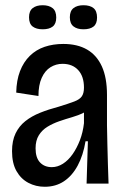

<svg xmlns="http://www.w3.org/2000/svg" viewBox="-20 -702 474 734"><path d="M151 12Q117 12 88.5 -3Q60 -18 43 -48Q26 -78 26 -124Q26 -164 39.5 -192Q53 -220 77 -239Q101 -258 133.5 -271Q166 -284 204 -294Q243 -306 264 -314Q285 -322 293 -334Q301 -346 301 -367Q301 -410 279 -434Q257 -458 219 -458Q194 -458 173 -445Q152 -432 139.5 -404.5Q127 -377 127 -335L42 -348Q43 -395 56.5 -430Q70 -465 94 -488.5Q118 -512 150.5 -523Q183 -534 222 -534Q276 -534 313 -512.5Q350 -491 369.5 -448Q389 -405 389 -339V-223Q390 -187 390.5 -149.5Q391 -112 392.5 -74Q394 -36 395 0H311Q312 -41 313.5 -81Q315 -121 316 -162H307Q298 -108 277 -69Q256 -30 224.5 -9Q193 12 151 12ZM178 -63Q200 -63 220.5 -76Q241 -89 257.5 -112.5Q274 -136 285.5 -166Q297 -196 301 -231V-286L329 -296Q319 -281 299.5 -271Q280 -261 255.5 -254Q231 -247 206.5 -238.5Q182 -230 161.5 -217.5Q141 -205 128.5 -185Q116 -165 116 -135Q116 -99 133 -81Q150 -63 178 -63ZM299 -590Q275 -590 261 -601Q247 -612 247 -636Q247 -660 261 -671Q275 -682 299 -682Q324 -682 337.5 -671Q351 -660 351 -635Q351 -611 337.5 -600.5Q324 -590 299 -590ZM143 -590Q119 -590 105 -600.5Q91 -611 91 -636Q91 -660 105 -671Q119 -682 143 -682Q167 -682 181 -671Q195 -660 195 -635Q195 -611 181.5 -600.5Q168 -590 143 -590Z"/></svg>

Font: Bricolage Grotesque 72pt SemiCondensed
Style: Regular
Weight: 400
Width: 4
Designer: Mathieu Triay
Foundry: Atelier Triay
Version: Version 1.001;gftools[0.9.33.dev8+g029e19f]